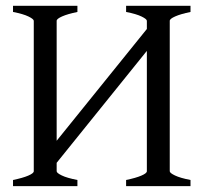

<svg xmlns="http://www.w3.org/2000/svg" viewBox="-20 -635 704 655"><path d="M24.4 0V-21Q57.6 -27.8 76.4 -35.9Q95.2 -43.9 95.2 -50.8V-564Q95.2 -569.8 77.4 -578.6Q59.6 -587.4 24.4 -594.2V-615.2H244.1V-594.2Q210.9 -587.4 192.1 -579.1Q173.3 -570.8 173.3 -564V-154.8L481 -536.1V-564Q481 -569.8 463.1 -578.6Q445.3 -587.4 410.2 -594.2V-615.2H629.9V-594.2Q596.7 -587.4 577.9 -579.1Q559.1 -570.8 559.1 -564V-50.8Q559.1 -44.9 576.9 -36.4Q594.7 -27.8 629.9 -21V0H410.2V-21Q443.4 -27.8 462.2 -35.9Q481 -43.9 481 -50.8V-461.4L173.3 -79.6V-50.8Q173.3 -44.9 190.9 -36.4Q208.5 -27.8 244.1 -21V0Z"/></svg>

Font: Gentium Plus Cyr
Style: Regular
Weight: 400
Designer: J. Victor Gaultney, Annie Olsen, Iska Routamaa, Becca Hirsbrunner
Foundry: SIL International
Version: Version 5.000